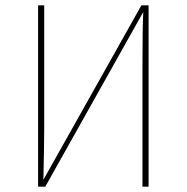

<svg xmlns="http://www.w3.org/2000/svg" viewBox="-20 -701 701 721"><path d="M538 0H515V-456Q515 -601 518 -656L150 0H123V-681H146V-219Q146 -164 143 -26L511 -681H538Z"/></svg>

Font: FiraSans
Style: Regular
Weight: 150
Designer: Carrois Corporate & Edenspiekermann AG
Foundry: Carrois Corporate GbR & Edenspiekermann AG
Version: Version 3.106;PS 003.106;hotconv 1.0.70;makeotf.lib2.5.58329